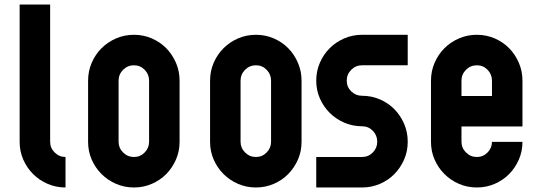

<svg xmlns="http://www.w3.org/2000/svg" viewBox="-20 -830 2401 850"><path d="M270 0Q228 0 191 -16Q154 -32 126.5 -59.5Q99 -87 83 -123.5Q67 -160 67 -202V-810H202V-202Q202 -175 222 -155Q242 -135 270 -135Z M573 -676Q615 -676 652 -660Q689 -644 716 -616.5Q743 -589 759 -552Q775 -515 775 -473V-202Q775 -160 759 -123.5Q743 -87 716 -59.5Q689 -32 652 -16Q615 0 573 0Q531 0 494 -16Q457 -32 429.5 -59.5Q402 -87 386 -123.5Q370 -160 370 -202V-473Q370 -515 386 -552Q402 -589 429.5 -616.5Q457 -644 494 -660Q531 -676 573 -676ZM640 -473Q640 -501 620.5 -521Q601 -541 573 -541Q545 -541 525 -521Q505 -501 505 -473V-202Q505 -175 525 -155Q545 -135 573 -135Q601 -135 620.5 -155Q640 -175 640 -202Z M1113 -676Q1155 -676 1192 -660Q1229 -644 1256 -616.5Q1283 -589 1299 -552Q1315 -515 1315 -473V-202Q1315 -160 1299 -123.5Q1283 -87 1256 -59.5Q1229 -32 1192 -16Q1155 0 1113 0Q1071 0 1034 -16Q997 -32 969.5 -59.5Q942 -87 926 -123.5Q910 -160 910 -202V-473Q910 -515 926 -552Q942 -589 969.5 -616.5Q997 -644 1034 -660Q1071 -676 1113 -676ZM1180 -473Q1180 -501 1160.5 -521Q1141 -541 1113 -541Q1085 -541 1065 -521Q1045 -501 1045 -473V-202Q1045 -175 1065 -155Q1085 -135 1113 -135Q1141 -135 1160.5 -155Q1180 -175 1180 -202Z M1380 -473Q1380 -515 1396 -552Q1412 -589 1439.5 -616.5Q1467 -644 1504 -660Q1541 -676 1583 -676H1785V-541H1583Q1555 -541 1535 -521Q1515 -501 1515 -473Q1515 -445 1535 -425.5Q1555 -406 1583 -406Q1625 -406 1662 -390Q1699 -374 1726 -346.5Q1753 -319 1769 -282Q1785 -245 1785 -203V-202Q1785 -160 1769 -123.5Q1753 -87 1726 -59.5Q1699 -32 1662 -16Q1625 0 1583 0H1380V-135H1583Q1611 -135 1630.5 -155Q1650 -175 1650 -202V-203Q1650 -231 1630.5 -251Q1611 -271 1583 -271Q1541 -271 1504 -287Q1467 -303 1439.5 -330.5Q1412 -358 1396 -394.5Q1380 -431 1380 -473Z M2293 -270H2023V-202Q2023 -175 2043 -155Q2063 -135 2091 -135Q2119 -135 2138.5 -155Q2158 -175 2158 -202H2293Q2293 -160 2277 -123.5Q2261 -87 2234 -59.5Q2207 -32 2170 -16Q2133 0 2091 0Q2049 0 2012 -16Q1975 -32 1947.5 -59.5Q1920 -87 1904 -123.5Q1888 -160 1888 -202V-473Q1888 -515 1904 -552Q1920 -589 1947.5 -616.5Q1975 -644 2012 -660Q2049 -676 2091 -676Q2133 -676 2170 -660Q2207 -644 2234 -616.5Q2261 -589 2277 -552Q2293 -515 2293 -473ZM2158 -473Q2158 -501 2138.5 -521Q2119 -541 2091 -541Q2063 -541 2043 -521Q2023 -501 2023 -473V-405H2158Z"/></svg>

Font: Transit CAT
Style: Regular
Weight: 400
Designer: Peter Wiegel
Foundry: Peter Wiegel
Version: 1.000